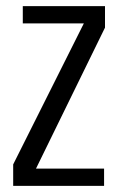

<svg xmlns="http://www.w3.org/2000/svg" viewBox="-20 -605 379 625"><path d="M318.8 0H22.9V-69.8L252.9 -528.8H54.2V-585H321.8V-515.1L97.2 -56.2H318.8Z"/></svg>

Font: VL Oswald
Style: Light
Weight: 300
Designer: vernon adams
Foundry: vernon adams
Version: Version ; ttfautohint (v0.92.18-e454-dirty) -l 8 -r 50 -G 20